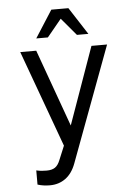

<svg xmlns="http://www.w3.org/2000/svg" viewBox="-62 -788 743 1053"><g transform="rotate(-5 309.0 -261.5)"><path d="M313 110Q293 164 256 191Q219 218 170 218Q132 218 102 208V130Q119 134 132.5 135Q146 136 159 136Q188 136 205 124.5Q222 113 233 85L265 8L71 -524H159L312 -99L463 -524H549ZM165 -591 261 -741H355L452 -591H389L308 -687L229 -591Z"/></g></svg>

Font: Fragment Mono SC
Style: Regular
Weight: 400
Monospace: yes
Designer: Wei Huang based on Nimbus Sans by URW Studio, based on Helvetica by Max Miedinger.
Foundry: Wei Huang
Version: Version 1.012; ttfautohint (v1.8.4.7-5d5b)